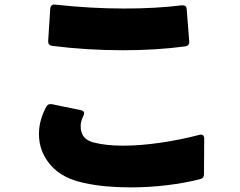

<svg xmlns="http://www.w3.org/2000/svg" viewBox="-20 -768 1040 833"><path d="M513 -550Q358 -550 206 -569Q188 -572 189 -590L198 -730Q200 -750 219 -748Q374 -731 519 -731Q657 -731 769 -745H772Q789 -745 790 -728L801 -588V-585Q801 -570 785 -567Q660 -550 513 -550ZM149 -186Q149 -247 181 -305Q188 -319 205 -316L331 -290Q345 -287 345 -277Q345 -272 342 -266Q330 -242 330 -220Q330 -165 384 -150.5Q438 -136 513 -136Q589 -136 677.5 -149Q766 -162 845 -183Q847 -184 852 -184Q866 -184 866 -167L865 -12Q865 5 849 9Q783 26 704.5 35.5Q626 45 548 45Q432 45 346 26Q249 6 199 -52.5Q149 -111 149 -186Z"/></svg>

Font: LINE Seed JP_TTF ExtraBold
Style: Regular
Weight: 800
Designer: LY Corporation & Fontrix & Fontworks
Version: Version 1.015